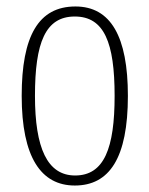

<svg xmlns="http://www.w3.org/2000/svg" viewBox="-20 -563 461 593"><path d="M211 10C318 10 375 -75 375 -267C375 -450 322 -543 213 -543C99 -543 47 -452 47 -267C47 -77 107 10 211 10ZM212 -21C126 -21 88 -106 88 -267C88 -431 120 -512 211 -512C302 -512 334 -431 334 -267C334 -106 302 -21 212 -21Z"/></svg>

Font: Noto Serif Devanagari ExtraCondensed ExtraLight
Style: Regular
Weight: 200
Width: 2
Designer: Universal Thirst, Indian Type Foundry and the Monotype Design Team
Foundry: Monotype Imaging Inc.
Version: Version 2.004